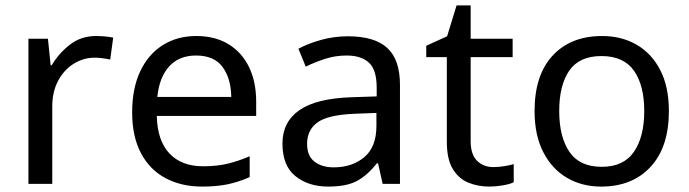

<svg xmlns="http://www.w3.org/2000/svg" viewBox="-20 -679 2544 709"><path d="M335 -546Q350 -546 367.5 -544.5Q385 -543 398 -540L387 -459Q374 -462 358.5 -464Q343 -466 329 -466Q288 -466 252 -443.5Q216 -421 194.5 -380.5Q173 -340 173 -286V0H85V-536H157L167 -438H171Q197 -482 238 -514Q279 -546 335 -546Z M705 -546Q774 -546 823.5 -516Q873 -486 899.5 -431.5Q926 -377 926 -304V-251H559Q561 -160 605.5 -112.5Q650 -65 730 -65Q781 -65 820.5 -74.5Q860 -84 902 -102V-25Q861 -7 821 1.5Q781 10 726 10Q650 10 591.5 -21Q533 -52 500.5 -113.5Q468 -175 468 -264Q468 -352 497.5 -415Q527 -478 580.5 -512Q634 -546 705 -546ZM704 -474Q641 -474 604.5 -433.5Q568 -393 561 -321H834Q833 -389 802 -431.5Q771 -474 704 -474Z M1265 -545Q1363 -545 1410 -502Q1457 -459 1457 -365V0H1393L1376 -76H1372Q1337 -32 1298.5 -11Q1260 10 1192 10Q1119 10 1071 -28.5Q1023 -67 1023 -149Q1023 -229 1086 -272.5Q1149 -316 1280 -320L1371 -323V-355Q1371 -422 1342 -448Q1313 -474 1260 -474Q1218 -474 1180 -461.5Q1142 -449 1109 -433L1082 -499Q1117 -518 1165 -531.5Q1213 -545 1265 -545ZM1291 -259Q1191 -255 1152.5 -227Q1114 -199 1114 -148Q1114 -103 1141.5 -82Q1169 -61 1212 -61Q1280 -61 1325 -98.5Q1370 -136 1370 -214V-262Z M1802 -62Q1822 -62 1843 -65.5Q1864 -69 1877 -73V-6Q1863 1 1837 5.5Q1811 10 1787 10Q1745 10 1709.5 -4.5Q1674 -19 1652 -55Q1630 -91 1630 -156V-468H1554V-510L1631 -545L1666 -659H1718V-536H1873V-468H1718V-158Q1718 -109 1741.5 -85.5Q1765 -62 1802 -62Z M2450 -269Q2450 -136 2382.5 -63Q2315 10 2200 10Q2129 10 2073.5 -22.5Q2018 -55 1986 -117.5Q1954 -180 1954 -269Q1954 -402 2021 -474Q2088 -546 2203 -546Q2276 -546 2331.5 -513.5Q2387 -481 2418.5 -419.5Q2450 -358 2450 -269ZM2045 -269Q2045 -174 2082.5 -118.5Q2120 -63 2202 -63Q2283 -63 2321 -118.5Q2359 -174 2359 -269Q2359 -364 2321 -418Q2283 -472 2201 -472Q2119 -472 2082 -418Q2045 -364 2045 -269Z"/></svg>

Font: Noto Sans Tirhuta
Style: Regular
Weight: 400
Designer: Monotype Design Team
Foundry: Monotype Imaging Inc.
Version: Version 2.003; ttfautohint (v1.8.4.7-5d5b)